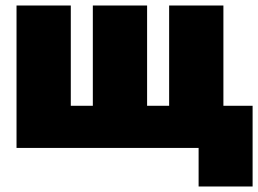

<svg xmlns="http://www.w3.org/2000/svg" viewBox="-20 -537 937 697"><path d="M40 0H701V140H897V-153H791V-517H594V-153H514V-517H317V-153H237V-517H40Z"/></svg>

Font: Finlandica Black
Style: Regular
Weight: 900
Designer: Niklas Ekholm, Juho Hiilivirta, Jaakko Suomalainen
Foundry: Helsinki Type Studio
Version: Version 2.000;Glyphs 3.2 (3202)